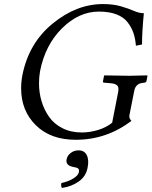

<svg xmlns="http://www.w3.org/2000/svg" viewBox="-20 -678 746 945"><path d="M487 -658Q537 -658 575 -647Q613 -636 639 -624.5Q665 -613 688 -613Q679 -520 679 -459L649 -453Q646 -489 636.5 -516.5Q627 -544 607.5 -569Q588 -594 552.5 -607.5Q517 -621 467 -621Q368 -621 285 -538.5Q202 -456 177 -327Q172 -298 172 -268Q172 -222 184.5 -180Q197 -138 221.5 -103Q246 -68 287.5 -47Q329 -26 382 -26Q423 -26 463.5 -38.5Q504 -51 532 -74L562 -227Q563 -234 563 -240Q563 -250 558 -256Q553 -262 543.5 -265Q534 -268 517 -269L493 -271Q485 -271 487 -279L492 -305L494 -307Q584 -305 615 -305Q646 -305 704 -307L706 -305L701 -279Q700 -273 691 -271Q679 -270 671.5 -268Q664 -266 657.5 -261Q651 -256 646.5 -248Q642 -240 640 -227L617 -111Q614 -96 627 -83Q504 10 353 10Q229 10 156.5 -61.5Q84 -133 84 -243Q84 -275 90 -307Q121 -465 238.5 -561.5Q356 -658 487 -658ZM367 62Q395 62 407 85.5Q419 109 411 148Q403 190 368 215Q333 240 285 247Q279 239 282 223Q318 215 341.5 200Q365 185 368 170Q371 156 364 151Q357 146 342 144Q301 137 308 105Q312 87 328.5 74.5Q345 62 367 62Z"/></svg>

Font: Linux Libertine O
Style: Italic
Weight: 400
Italic angle: -12°
Designer: Philipp H. Poll
Foundry: Philipp H. Poll
Version: Version 5.1.6